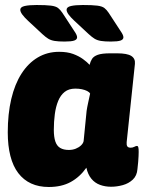

<svg xmlns="http://www.w3.org/2000/svg" viewBox="-20 -738 585 767"><path d="M175 9Q135 9 104.5 -5Q74 -19 53 -46.5Q32 -74 21.5 -115Q11 -156 11 -209Q11 -283 25 -342.5Q39 -402 66 -444Q93 -486 131 -508.5Q169 -531 216 -531Q249 -531 272 -522.5Q295 -514 311.5 -502Q328 -490 338 -479Q341 -492 347.5 -502.5Q354 -513 370.5 -519Q387 -525 420 -525H448Q488 -525 504.5 -514.5Q521 -504 519 -483L486 -170Q485 -159 488.5 -153.5Q492 -148 502 -148Q510 -148 516.5 -151.5Q523 -155 527 -155Q531 -155 532.5 -149.5Q534 -144 534 -131Q534 -124 533.5 -114Q533 -104 532 -91Q531 -78 529 -62Q527 -36 510.5 -20.5Q494 -5 470.5 1.5Q447 8 424 8Q400 8 379.5 0.5Q359 -7 345 -24Q331 -41 325 -68Q299 -31 262.5 -11Q226 9 175 9ZM255 -139Q270 -139 282.5 -144Q295 -149 303.5 -157Q312 -165 314 -174L326 -295Q328 -309 332 -327Q336 -345 340 -364Q337 -370 328 -374.5Q319 -379 307 -381.5Q295 -384 281 -384Q255 -384 238.5 -371Q222 -358 212.5 -335Q203 -312 199 -282Q195 -252 195 -219Q195 -191 201 -173Q207 -155 220.5 -147Q234 -139 255 -139ZM423 -572Q398 -572 383 -574.5Q368 -577 357.5 -583.5Q347 -590 334 -602L277 -655Q262 -669 254 -680Q246 -691 246 -699Q246 -710 263.5 -714Q281 -718 311 -718Q349 -718 368.5 -715.5Q388 -713 397 -706Q406 -699 414 -687L461 -615Q468 -605 470.5 -599Q473 -593 473 -589Q473 -580 461.5 -576Q450 -572 423 -572ZM238 -572Q213 -572 198 -574.5Q183 -577 172.5 -583.5Q162 -590 149 -602L92 -655Q77 -669 69 -680Q61 -691 61 -699Q61 -710 78.5 -714Q96 -718 126 -718Q164 -718 183.5 -715.5Q203 -713 212 -706Q221 -699 229 -687L276 -615Q283 -605 285.5 -599Q288 -593 288 -589Q288 -580 276.5 -576Q265 -572 238 -572Z"/></svg>

Font: Asap Black
Style: Italic
Weight: 900
Italic angle: -6°
Designer: Pablo Cosgaya
Foundry: Omnibus-Type
Version: Version 3.001